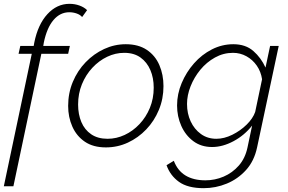

<svg xmlns="http://www.w3.org/2000/svg" viewBox="-33 -760 1505 1003"><path d="M133 -479H64L73 -520H143L146 -537Q165 -632 214.5 -686Q264 -740 330 -740Q358 -740 382.5 -731Q407 -722 422 -707L396 -671Q386 -683 367.5 -689.5Q349 -696 329 -696Q281 -696 246.5 -655.5Q212 -615 196 -538L193 -520H332L323 -479H183L37 213H-13Z M520 10Q454 10 410.5 -19.5Q367 -49 345 -98.5Q323 -148 323 -207Q323 -274 347.5 -332.5Q372 -391 414.5 -435Q457 -479 511 -504Q565 -529 624 -529Q690 -529 734 -499.5Q778 -470 799.5 -420Q821 -370 821 -310Q821 -244 797 -186Q773 -128 731 -84Q689 -40 635 -15Q581 10 520 10ZM529 -35Q575 -35 618 -55Q661 -75 695.5 -111.5Q730 -148 750 -196.5Q770 -245 770 -302Q770 -353 752.5 -394Q735 -435 701 -459.5Q667 -484 616 -484Q570 -484 527 -463.5Q484 -443 449.5 -406Q415 -369 395 -320Q375 -271 375 -214Q375 -163 392 -122.5Q409 -82 443.5 -58.5Q478 -35 529 -35Z M1031 223Q948 223 902 190Q856 157 837 103L875 80Q895 132 936.5 157Q978 182 1040 182Q1090 182 1135.5 162.5Q1181 143 1214.5 105Q1248 67 1260 10L1284 -104Q1244 -53 1187 -22.5Q1130 8 1075 8Q1018 8 977 -22.5Q936 -53 914 -102.5Q892 -152 892 -209Q892 -269 916 -326Q940 -383 980.5 -429Q1021 -475 1074 -502Q1127 -529 1186 -529Q1250 -529 1290.5 -493.5Q1331 -458 1354 -407L1378 -520H1423L1310 10Q1295 81 1252.5 128Q1210 175 1152 199Q1094 223 1031 223ZM1097 -35Q1138 -35 1180.5 -56Q1223 -77 1255.5 -109Q1288 -141 1300 -175L1336 -346Q1330 -386 1308.5 -417Q1287 -448 1254.5 -466Q1222 -484 1184 -484Q1134 -484 1090 -459.5Q1046 -435 1013.5 -395.5Q981 -356 962.5 -309Q944 -262 944 -217Q944 -167 963 -126Q982 -85 1016.5 -60Q1051 -35 1097 -35Z"/></svg>

Font: Raleway Light
Style: Italic
Weight: 300
Italic angle: -12°
Designer: Matt McInerney, Pablo Impallari, Rodrigo Fuenzalida
Foundry: Matt McInerney, Pablo Impallari, Rodrigo Fuenzalida
Version: Version 4.026